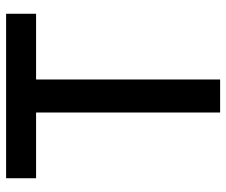

<svg xmlns="http://www.w3.org/2000/svg" viewBox="-76 -664 740 628"><g transform="rotate(-90 294.0 -350.0)"><path d="M240 0V-602H25V-700H563V-602H348V0Z"/></g></svg>

Font: Space Grotesk Light Medium
Style: Regular
Weight: 500
Version: Version 2.000